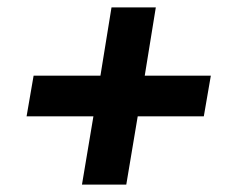

<svg xmlns="http://www.w3.org/2000/svg" viewBox="-20 -570 640 520"><path d="M202 -70H322L353 -255H532L551 -365H372L402 -550H282L252 -365H71L52 -255H233Z"/></svg>

Font: CommitMono
Style: Bold Italic
Weight: 700
Monospace: yes
Designer: Eigil Nikolajsen
Foundry: Eigil Nikolajsen
Version: Version 1.143